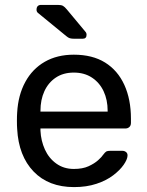

<svg xmlns="http://www.w3.org/2000/svg" viewBox="-20 -753 600 783"><path d="M282 10Q178 10 117 -53.5Q56 -117 50 -227Q49 -240 49 -260.5Q49 -281 50 -294Q54 -365 83 -418.5Q112 -472 162.5 -501Q213 -530 281 -530Q357 -530 408.5 -498Q460 -466 487 -407Q514 -348 514 -269V-252Q514 -241 507.5 -235Q501 -229 491 -229H145Q145 -228 145 -225Q145 -222 145 -220Q147 -179 163 -143.5Q179 -108 209.5 -86Q240 -64 281 -64Q317 -64 341 -75Q365 -86 380 -99.5Q395 -113 400 -121Q409 -133 414 -135.5Q419 -138 430 -138H479Q488 -138 494.5 -132.5Q501 -127 500 -117Q499 -102 484 -80.5Q469 -59 441.5 -38Q414 -17 373.5 -3.5Q333 10 282 10ZM145 -298H419V-301Q419 -346 402.5 -381Q386 -416 355 -436.5Q324 -457 281 -457Q238 -457 207.5 -436.5Q177 -416 161 -381Q145 -346 145 -301ZM283 -595Q272 -595 265 -597Q258 -599 250 -606L134 -701Q129 -706 129 -713Q129 -733 148 -733H216Q230 -733 237 -729Q244 -725 253 -714L328 -624Q333 -619 333 -611Q333 -595 317 -595Z"/></svg>

Font: RubikRegular
Style: Regular
Weight: 400
Designer: Hubert and Fischer
Foundry: Hubert and Fischer
Version: Version 2.300;gftools[0.9.30]